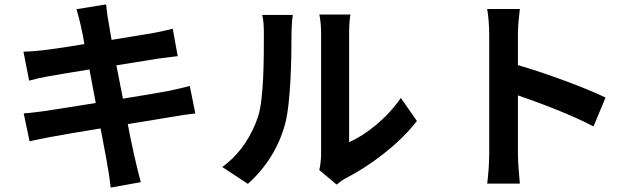

<svg xmlns="http://www.w3.org/2000/svg" viewBox="-20 -797 2908 876"><path d="M845.9 -404.8C821 -397.7 785.9 -390.3 748.9 -382.1C706 -373.9 626.8 -360.8 540.8 -346.9L511 -498.9L703.1 -529.8C731.2 -532.7 769.9 -538.7 790.8 -540.8L768.1 -665.8C745 -659.8 707.7 -652 677.9 -646C642.8 -639.9 571 -628.2 489 -615.1C481.9 -658 476.2 -689.3 474.1 -703.1C469.1 -726.2 467 -757.8 464.1 -777L328.8 -755C344.8 -703.1 356.2 -648.8 365.1 -595.9C283 -582 209.2 -571.7 176.1 -567.8C146.3 -563.9 117.9 -562.1 87 -561.1L112.9 -429C141 -437.1 166.9 -442.8 201 -448.9C230.1 -453.8 304 -467 388.1 -480.1L416.9 -327.1C320 -312.1 231.2 -296.9 187.1 -290.8C157.3 -286.9 114 -280.9 88.1 -279.8L115.1 -152C137.1 -158 169 -163.7 209.9 -171.9C250.7 -180 340.9 -195 438.9 -210.9C453.8 -131 467 -65 470.9 -36.9C476.9 -9.9 480.1 23.1 485.1 58.9L622.2 34.1C599.1 -54 579.9 -141.7 562.9 -230.8C647 -244.7 724.8 -256.7 771 -264.9C806.8 -271 846.2 -277 871.1 -279.1Z M1110.8 41.9C1192.8 -31.2 1251.8 -123.9 1280.9 -231.9C1306.8 -328.8 1310 -531.2 1310 -643.1C1310 -683.2 1315 -726.2 1316.1 -729H1176.1C1182.2 -706 1183.9 -681.1 1183.9 -642C1183.9 -527 1183.9 -345.9 1157 -263.8C1130 -182.9 1078.1 -95.2 994 -35.2ZM1516 45.1C1529.1 35.2 1538 27 1557.9 16C1664.8 -38 1803.3 -141 1882.1 -245L1808.9 -350.1C1745 -257.1 1649.9 -182.2 1572.8 -148.1V-648.1C1572.8 -691.1 1577.8 -728 1578.8 -730.8H1436.8C1437.9 -728 1445 -692.1 1445 -649.1V-92C1445 -66.1 1440.7 -39.1 1436.8 -21Z M2202.8 -756C2208.8 -723 2212 -675.1 2212 -641V-92C2212 -54 2207.7 3.9 2202.8 40.8H2351.9C2348 2.8 2343 -63.9 2343 -92V-361.9C2446 -326.7 2589.8 -272 2687.9 -220.2L2742.9 -351.9C2654.8 -394.9 2470.9 -463.1 2343 -500V-641C2343 -681.1 2348 -723 2351.9 -756Z"/></svg>

Font: Karasuma Gothic
Style: Bold
Weight: 700
Designer: Rasmus Andersson / Ryoko Nishizuka
Foundry: Genbu
Version: Version 1.00